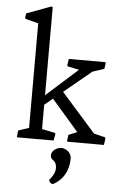

<svg xmlns="http://www.w3.org/2000/svg" viewBox="-67 -844 718 1150"><g transform="rotate(5 292.5 -269.0)"><path d="M56.6 -4.4 58.6 0H277.3L284.7 -39.1L281.2 -45.9L202.6 -62.5V-208.5L252 -249.5L414.1 -62.5L362.8 -41.5L357.9 -4.4L361.3 0H580.1L585.4 -39.1L583 -45.9L515.1 -62.5L308.6 -295.4L473.1 -431.2L543 -454.1L547.9 -489.7L545.4 -494.6H325.7L319.8 -455.6L323.2 -449.7L392.1 -435.5L202.6 -265.6V-794.4L194.8 -798.8L47.4 -744.1L43 -717.8L47.4 -710.9L124.5 -691.4V-62.5L61 -41.5ZM269 88.4C269 126 305.7 108.4 305.7 166.5C305.7 198.7 274.4 235.4 272 235.4C272 235.4 271 254.9 293.9 260.7C293.9 260.7 388.7 224.1 388.7 98.1C388.7 66.4 358.9 40 327.1 40C300.8 40 269 63 269 88.4Z"/></g></svg>

Font: Trykker
Style: Regular
Weight: 400
Designer: Magnus Gaarde
Foundry: Magnus Gaarde
Version: Version 1.001